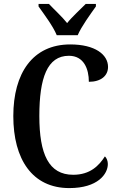

<svg xmlns="http://www.w3.org/2000/svg" viewBox="-20 -951 606 981"><path d="M270 -771H377C396 -816 443 -880 470 -918V-931H418C391 -903 349 -866 323 -833C297 -866 256 -903 230 -931H177V-918C204 -880 252 -816 270 -771ZM334 10C480 10 531 -62 531 -113C531 -128 525 -144 516 -152C486 -105 441 -58 354 -58C229 -58 181 -163 181 -358C181 -552 221 -666 332 -666C409 -666 434 -598 434 -533C496 -533 532 -564 532 -609C532 -672 466 -724 339 -724C147 -724 48 -577 48 -358C48 -137 145 10 334 10Z"/></svg>

Font: Noto Serif Tamil Condensed SemiBold
Style: Italic
Weight: 600
Width: 3
Italic angle: -12°
Designer: Indian Type Foundry, Tom Grace, and the Monotype Design Team
Foundry: Monotype Imaging Inc.
Version: Version 2.003